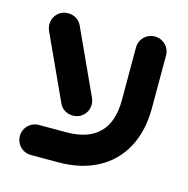

<svg xmlns="http://www.w3.org/2000/svg" viewBox="-84 -605 671 686"><g transform="rotate(15 252.0 -262.0)"><path d="M33 -55.6Q33 -70.7 40.4 -83.5Q47.8 -96.3 60.6 -103.7Q73.3 -111.1 88.5 -111.1H189.6Q270.4 -111.1 311.1 -151.9Q351.9 -192.6 351.9 -273.3V-468.1Q351.9 -483.3 359.3 -496.1Q366.7 -508.9 379.4 -516.3Q392.2 -523.7 407.4 -523.7Q422.6 -523.7 435.4 -516.3Q448.1 -508.9 455.6 -496.1Q463 -483.3 463 -468.1V-273.3Q463 -189.3 430 -127.6Q397 -65.9 335.4 -33Q273.7 0 189.6 0H88.5Q73.3 0 60.6 -7.4Q47.8 -14.8 40.4 -27.6Q33 -40.4 33 -55.6ZM146.3 -205.9 37 -444.1Q31.5 -456.3 31.5 -468.5Q31.5 -483.3 38.5 -495.9Q45.6 -508.5 58.1 -516.1Q70.7 -523.7 87 -523.7Q103.7 -523.7 117.2 -515.2Q130.7 -506.7 137 -492.6L246.3 -254.4Q251.9 -242.2 251.9 -230Q251.9 -215.2 244.8 -202.6Q237.8 -190 225.2 -182.4Q212.6 -174.8 196.3 -174.8Q179.6 -174.8 166.1 -183.3Q152.6 -191.9 146.3 -205.9Z"/></g></svg>

Font: 26F Galaxy Hebrew Black
Style: Regular
Weight: 900
Designer: C₂₉H₂₅N₃O₅
Version: Version 1.000